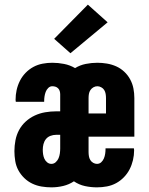

<svg xmlns="http://www.w3.org/2000/svg" viewBox="-20 -798 640 826"><path d="M201 8Q180 8 159 4.5Q138 1 119 -8Q100 -17 84.5 -32Q69 -47 59 -65.5Q49 -84 45.5 -105.5Q42 -127 42 -148Q42 -171 46.5 -194.5Q51 -218 62 -238.5Q73 -259 90.5 -275Q108 -291 129.5 -301Q151 -311 174.5 -315Q198 -319 221 -319H239V-392Q239 -399 237 -406Q235 -413 230 -418Q225 -423 218.5 -425Q212 -427 205 -427Q195 -427 187.5 -419.5Q180 -412 176.5 -402.5Q173 -393 171.5 -383Q170 -373 170 -363V-360H48Q48 -362 47.5 -364Q47 -366 47 -368Q47 -390 51.5 -410.5Q56 -431 65.5 -450Q75 -469 90 -484.5Q105 -500 123.5 -510Q142 -520 163 -524Q184 -528 205 -528Q230 -528 255.5 -523Q281 -518 303 -505Q324 -518 349 -523Q374 -528 399 -528Q419 -528 440 -524.5Q461 -521 480 -512.5Q499 -504 514.5 -489.5Q530 -475 540 -456.5Q550 -438 554 -417.5Q558 -397 558 -376V-210H361V-144Q361 -135 362.5 -126Q364 -117 368.5 -109.5Q373 -102 381 -97.5Q389 -93 397 -93Q408 -93 415.5 -100Q423 -107 427 -116.5Q431 -126 432.5 -136.5Q434 -147 434 -157V-160H556Q556 -158 556.5 -156Q557 -154 557 -152Q557 -130 552 -109Q547 -88 537.5 -69.5Q528 -51 513 -35.5Q498 -20 479.5 -10Q461 0 440 4Q419 8 397 8Q371 8 345.5 2.5Q320 -3 298 -18Q277 -4 252 2Q227 8 201 8ZM361 -310H436V-376Q436 -385 434.5 -394Q433 -403 428.5 -410.5Q424 -418 415.5 -422.5Q407 -427 399 -427Q390 -427 382 -422.5Q374 -418 369 -410.5Q364 -403 362.5 -394Q361 -385 361 -376ZM201 -93Q212 -93 220 -100.5Q228 -108 232 -117.5Q236 -127 237.5 -138Q239 -149 239 -159V-218H221Q209 -218 197 -213.5Q185 -209 177.5 -199.5Q170 -190 167 -178Q164 -166 164 -154Q164 -144 165.5 -134Q167 -124 171 -115Q175 -106 183 -99.5Q191 -93 201 -93ZM283 -569 213 -631 358 -778 443 -702Z"/></svg>

Font: Iosevka Heavy Extended
Style: Regular
Weight: 900
Width: 7
Monospace: yes
Designer: Belleve Invis
Foundry: Belleve Invis
Version: Version 32.5.0; ttfautohint (v1.8.4)